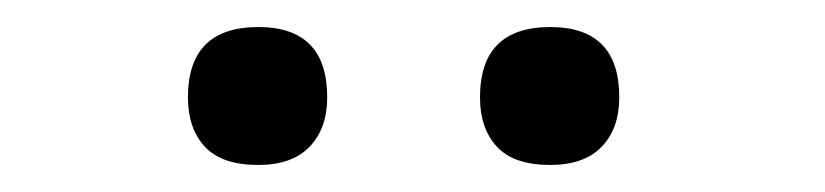

<svg xmlns="http://www.w3.org/2000/svg" viewBox="-20 -717 610 142"><path d="M119 -645Q119 -697 171 -697Q222 -697 222 -645Q222 -622 209 -608.5Q196 -595 171 -595Q144 -595 131.5 -608.5Q119 -622 119 -645ZM335 -645Q335 -697 387 -697Q438 -697 438 -645Q438 -622 425 -608.5Q412 -595 387 -595Q360 -595 347.5 -608.5Q335 -622 335 -645Z"/></svg>

Font: Haskoy
Style: Regular
Weight: 400
Designer: Ertekin Erdin
Foundry: Ertekin Erdin
Version: Version 1.500